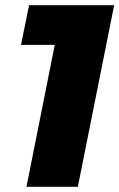

<svg xmlns="http://www.w3.org/2000/svg" viewBox="-20 -720 460 740"><path d="M420 -700 280 0H82L191 -547H61L92 -700Z"/></svg>

Font: Idrija
Style: Italic
Weight: 800
Italic angle: -11.3°
Designer: Julieta Ulanovsky
Foundry: Julieta Ulanovsky
Version: Version 7.200